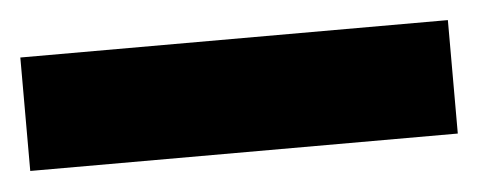

<svg xmlns="http://www.w3.org/2000/svg" viewBox="-26 -41 508 204"><g transform="rotate(-5 228.0 60.5)"><path d="M0 121V0H456V121Z"/></g></svg>

Font: Radio Canada
Style: Bold
Weight: 700
Designer: Charles Daoud, Etienne Aubert Bonn, Alexandre Saumier Demers, Jacques Le Bailly
Foundry: Radio-Canada
Version: Version 2.104; ttfautohint (v1.8.4.7-5d5b);gftools[0.9.28.de